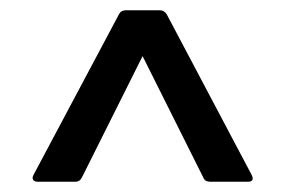

<svg xmlns="http://www.w3.org/2000/svg" viewBox="-20 -703 554 373"><path d="M53 -350Q47 -350 44.5 -353.5Q42 -357 45 -363L211 -675Q215 -683 224 -683H291Q299 -683 304 -675L469 -363Q475 -350 462 -350H388Q378 -350 375 -358L257 -594L139 -358Q135 -350 127 -350Z"/></svg>

Font: Sofia Sans SemiBold
Style: Regular
Weight: 600
Designer: Botio Nikoltchev, Ani Petrova
Foundry: lettersoup
Version: Version 4.101; ttfautohint (v1.8.4.7-5d5b)